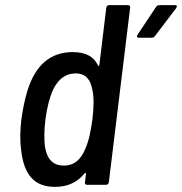

<svg xmlns="http://www.w3.org/2000/svg" viewBox="-20 -720 709 748"><path d="M362 -465C345 -500 314 -517 263 -517C177 -517 118 -467 87 -367C76 -332 68 -290 63 -253C59 -216 57 -178 62 -139C72 -40 113 8 194 8C244 8 282 -10 310 -45C312 -48 315 -46 315 -43L311 -10C310 -4 313 0 319 0H393C399 0 403 -4 404 -10L487 -690C488 -696 485 -700 479 -700H405C399 -700 395 -696 394 -690L367 -466C366 -462 363 -462 362 -465ZM588 -693 516 -585C511 -578 514 -573 521 -573H572C577 -573 581 -576 584 -580L666 -688C671 -695 670 -700 662 -700H600C595 -700 591 -697 588 -693ZM313 -142C297 -101 271 -75 229 -75C185 -75 164 -101 156 -144C151 -174 152 -213 157 -255C163 -300 173 -340 187 -371C206 -410 234 -434 274 -434C315 -434 333 -409 340 -369C347 -338 345 -298 340 -255C334 -212 327 -173 313 -142Z"/></svg>

Font: Barlow Semi Condensed Medium
Style: Italic
Weight: 500
Width: 4
Italic angle: -7°
Designer: Jeremy Tribby
Foundry: Tribby Type
Version: Version 1.422;hotconv 1.0.109;makeotfexe 2.5.65596